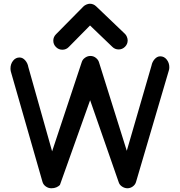

<svg xmlns="http://www.w3.org/2000/svg" viewBox="-20 -1008 970 1036"><path d="M421.4 -673.8Q425.8 -687.5 439.2 -696.8Q452.6 -706.1 467.8 -706.1Q484.4 -706.1 497.3 -695.8Q510.3 -685.5 514.2 -671.9L664.1 -194.3L797.4 -653.8Q801.3 -674.3 814.7 -689.2Q828.1 -704.1 844.7 -704.1Q865.7 -704.1 879.6 -686.5Q893.6 -668.9 893.6 -645Q893.6 -635.3 891.1 -627.9L713.9 -25.9Q709.5 -11.2 696.3 -1.7Q683.1 7.8 667.5 7.8Q652.8 7.8 638.9 -1.2Q625 -10.3 620.6 -24.4L466.3 -467.3L303.2 -9.8Q295.4 -2 283.9 2.9Q272.5 7.8 256.8 7.8Q241.2 7.8 227.5 -1.7Q213.9 -11.2 209.5 -25.9L38.6 -621.6Q36.6 -629.4 36.6 -638.7Q36.6 -662.6 50.5 -680.2Q64.5 -697.8 85.4 -697.8Q102.5 -697.8 116 -682.4Q129.4 -667 132.8 -646.5L261.2 -191.4ZM430.2 -973.1Q436 -979 446 -983.4Q456.1 -987.8 464.8 -987.8Q483.9 -987.8 498.5 -974.1L653.3 -826.2Q660.2 -820.3 664.6 -809.6Q668.9 -798.8 668.9 -790Q668.9 -770 654.5 -755.6Q640.1 -741.2 620.1 -741.2Q600.1 -741.2 585.9 -755.4L465.8 -870.6L351.6 -754.9Q337.4 -739.7 316.4 -739.7Q296.4 -739.7 282 -754.2Q267.6 -768.6 267.6 -788.6Q267.6 -808.6 282.2 -823.2Z"/></svg>

Font: Manjari
Style: Bold
Weight: 700
Designer: Santhosh Thottingal <santhosh.thottingal@gmail.com>
Version: Version 2.000